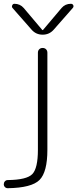

<svg xmlns="http://www.w3.org/2000/svg" viewBox="-38 -773 408 1013"><path d="M3 220Q-6 220 -12 214Q-18 208 -18 199Q-18 190 -12 183.5Q-6 177 3 177Q103 176 132.5 145.5Q162 115 162 17V-495Q162 -506 169 -513Q176 -520 187 -520Q198 -520 205 -513Q212 -506 212 -495V17Q212 135 170.5 176.5Q129 218 3 220ZM287 -731Q306 -753 336 -753Q345 -753 348.5 -745.5Q352 -738 346 -731L245 -616Q222 -590 187 -590Q152 -590 129 -616L28 -731Q23 -737 26.5 -745Q30 -753 38 -753Q68 -753 87 -731L185 -615Q186 -614 187 -614L189 -615Z"/></svg>

Font: Rounded Mplus 1c Light
Style: Regular
Weight: 300
Version: Version 1.059.20150529